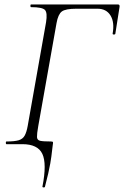

<svg xmlns="http://www.w3.org/2000/svg" viewBox="-20 -645 555 859"><path d="M181 191Q180 194 174.5 193.5Q169 193 170 189Q190 87 169.5 43.5Q149 0 80 0H9Q6 0 6 -6Q6 -12 9 -12Q45 -12 63.5 -17.5Q82 -23 90.5 -38.5Q99 -54 104 -82L186 -545Q193 -588 181 -600.5Q169 -613 119 -613Q116 -613 116 -619Q116 -625 119 -625H508Q516 -625 515 -615L496 -494Q495 -490 489 -490.5Q483 -491 484 -495Q493 -545 474.5 -575.5Q456 -606 416 -606H322Q273 -606 256.5 -593.5Q240 -581 233 -542L151 -80Q145 -46 145.5 -32Q146 -18 160 -15Q174 -12 208 -12Q216 -12 217 -9Q218 -6 216 4Q214 15 212.5 32.5Q211 50 205 86Q199 122 181 191Z"/></svg>

Font: Cormorant Garamond Light
Style: Italic
Weight: 300
Italic angle: -10°
Designer: Christian Thalmann (Catharsis Fonts)
Foundry: Catharsis Fonts
Version: Version 4.001